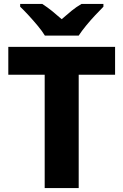

<svg xmlns="http://www.w3.org/2000/svg" viewBox="-20 -951 624 971"><path d="M378 0H206V-573H22V-714H562V-573H378ZM207 -771Q193 -794 170.5 -821Q148 -848 124.5 -873.5Q101 -899 82 -917V-931H194Q220 -914 243 -895.5Q266 -877 292 -854Q318 -877 342 -896.5Q366 -916 392 -931H503V-917Q486 -900 462 -874.5Q438 -849 415.5 -821.5Q393 -794 378 -771Z"/></svg>

Font: Noto Sans Meetei Mayek ExtraBold
Style: Regular
Weight: 800
Designer: Monotype Design Team and Neelakash Kshetrimayum
Foundry: Monotype Imaging Inc.
Version: Version 2.002; ttfautohint (v1.8.4.7-5d5b)